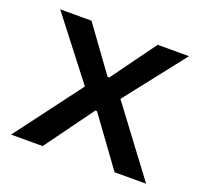

<svg xmlns="http://www.w3.org/2000/svg" viewBox="-98 -642 800 755"><g transform="rotate(20 302.0 -264.5)"><path d="M19 0 227 -277 32 -529H163L298 -343H305L440 -529H571L375 -279L584 0H452L305 -202H298L151 0Z"/></g></svg>

Font: Hubot Sans Condensed ExtraLight Medium
Style: Regular
Weight: 500
Version: Version 2.000